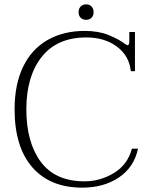

<svg xmlns="http://www.w3.org/2000/svg" viewBox="-20 -852 684 882"><path d="M341 -796Q341 -812 350.5 -822Q360 -832 376 -832Q391 -832 400.5 -822Q410 -812 410 -796Q410 -780 400.5 -770.5Q391 -761 376 -761Q360 -761 350.5 -770.5Q341 -780 341 -796ZM47 -350Q47 -464 86 -545Q125 -626 198 -668Q271 -710 370 -710Q432 -710 479 -691Q526 -672 556 -649Q564 -644 565 -644Q574 -644 574 -662V-705H600V-525H581Q574 -595 517.5 -637.5Q461 -680 377 -680Q242 -680 171.5 -590.5Q101 -501 101 -350Q101 -198 167.5 -108.5Q234 -19 369 -19Q440 -19 503 -57Q566 -95 586 -169H614Q596 -84 526.5 -37Q457 10 358 10Q210 10 128.5 -83.5Q47 -177 47 -350Z"/></svg>

Font: Taviraj ExtraLight
Style: Regular
Weight: 275
Designer: Katatrad Team
Foundry: CadsonDemak
Version: Version 1.001